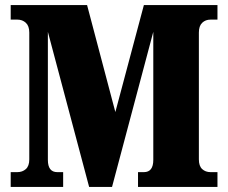

<svg xmlns="http://www.w3.org/2000/svg" viewBox="-20 -734 895 754"><path d="M22 0V-58H48Q68 -58 81.5 -70Q95 -82 95 -108V-606Q95 -632 81.5 -644.5Q68 -657 48 -657H22V-714H322L433 -294L545 -714H834V-657H807Q787 -657 774 -644.5Q761 -632 761 -606V-108Q761 -82 774 -70Q787 -58 807 -58H834V0H522V-58H545Q582 -58 582 -106V-609L420 0H330L168 -609V-106Q168 -58 205 -58H228V0Z"/></svg>

Font: Noto Serif Condensed Black
Style: Regular
Weight: 900
Width: 3
Designer: Monotype Design Team
Foundry: Monotype Imaging Inc.
Version: Version 2.015; ttfautohint (v1.8.4.7-5d5b)